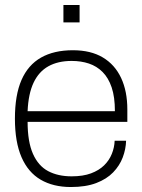

<svg xmlns="http://www.w3.org/2000/svg" viewBox="-20 -740 572 772"><path d="M265 12Q194 12 143.5 -17.5Q93 -47 66.5 -108Q40 -169 40 -263Q40 -358 66.5 -418.5Q93 -479 145 -508.5Q197 -538 273 -538Q345 -538 393.5 -509Q442 -480 467 -426.5Q492 -373 492 -300V-250H91Q91 -170 112.5 -121.5Q134 -73 173.5 -52Q213 -31 268 -31Q314 -31 346 -43Q378 -55 398.5 -75Q419 -95 429.5 -121Q440 -147 441 -174H487Q486 -140 473.5 -107Q461 -74 435 -47Q409 -20 367 -4Q325 12 265 12ZM91 -293H442Q442 -350 429 -388.5Q416 -427 392.5 -450.5Q369 -474 337.5 -484.5Q306 -495 268 -495Q213 -495 174.5 -473.5Q136 -452 115 -407.5Q94 -363 91 -293ZM235 -650V-720H300V-650Z"/></svg>

Font: Archivo Thin
Style: Regular
Weight: 250
Designer: Hector Gatti
Foundry: Omnibus-Type
Version: Version 2.001